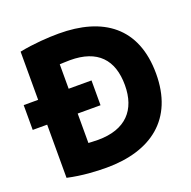

<svg xmlns="http://www.w3.org/2000/svg" viewBox="-138 -851 1008 1011"><g transform="rotate(-20 365.5 -346.0)"><path d="M705 -347C705 -94 542 29 291 29C235 29 155 25 74 7V-291H-7V-430H74V-700C153 -716 238 -721 295 -721C541 -721 705 -608 705 -347ZM245 -291V-126C247 -126 277 -124 299 -124C454 -124 530 -208 530 -347C530 -489 457 -569 303 -569C281 -569 247 -567 245 -567V-430H373V-291Z"/></g></svg>

Font: Repo ExtraBold
Style: Bold
Weight: 700
Designer: Stefan Peev
Foundry: Context Ltd
Version: Version 1.502